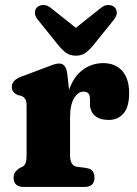

<svg xmlns="http://www.w3.org/2000/svg" viewBox="-20 -742 544 762"><path d="M247.5 -445.5 254 -385.5Q273 -439 309 -465.2Q345 -491.5 390 -491.5Q437 -491.5 464.8 -461Q492.5 -430.5 492.5 -372.5Q492.5 -317.5 470.2 -291.8Q448 -266 412 -266Q375 -266 356 -283.2Q337 -300.5 337 -330V-350Q337 -378.5 311.5 -378.5Q290 -378.5 274 -352.2Q258 -326 258 -274.5V-126Q258 -83.5 286.5 -80L323.5 -75Q340.5 -72.5 347.8 -62.2Q355 -52 355 -37Q355 0 314 0H75Q34 0 34 -37Q34 -50 40.2 -58.8Q46.5 -67.5 57.5 -75L68.5 -80Q76.5 -84 81 -93.5Q85.5 -103 85.5 -126V-321.5Q85.5 -342 80 -349.5Q74.5 -357 65.5 -361.5L50.5 -364.5Q40 -369.5 33.5 -377.2Q27 -385 27 -397.5Q27 -423.5 62.5 -437L158 -473Q177.5 -480.5 190.8 -485.2Q204 -490 214.5 -490Q228 -490 236.2 -480.2Q244.5 -470.5 247.5 -445.5ZM352 -564.5Q335.5 -544 319.8 -532.5Q304 -521 281 -521Q258 -521 242.2 -532.5Q226.5 -544 210 -564.5L131 -662.5Q118 -678.5 118.5 -692Q119 -705.5 127 -713Q137 -722 152.2 -722.2Q167.5 -722.5 183 -709.5L281 -631.5L379 -709.5Q394.5 -722.5 409.8 -722.2Q425 -722 435 -713Q443 -705.5 443.5 -692Q444 -678.5 431 -662.5Z"/></svg>

Font: Fraunces 9pt S100
Style: Bold
Weight: 700
Version: Version 1.000; ttfautohint (v1.8.3)